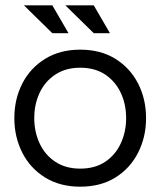

<svg xmlns="http://www.w3.org/2000/svg" viewBox="-20 -695 604 723"><path d="M282 8Q206 8 150 -26.5Q94 -61 64 -120Q34 -179 34 -250Q34 -322 64 -380.5Q94 -439 150 -473.5Q206 -508 282 -508Q359 -508 414.5 -473.5Q470 -439 500 -380.5Q530 -322 530 -250Q530 -179 500 -120Q470 -61 414.5 -26.5Q359 8 282 8ZM282 -60Q338 -60 376.5 -86Q415 -112 435 -155.5Q455 -199 455 -250Q455 -302 435 -345Q415 -388 376.5 -414Q338 -440 282 -440Q227 -440 188 -414Q149 -388 129 -345Q109 -302 109 -250Q109 -199 129 -155.5Q149 -112 188 -86Q227 -60 282 -60ZM177 -570 70 -675H177L238 -570ZM333 -570 226 -675H333L394 -570Z"/></svg>

Font: Questrial
Style: Regular
Weight: 400
Designer: Joe Prince, Laura Meseguer
Foundry: Joe Prince, Laura Meseguer
Version: Version 2.000; ttfautohint (v1.8.3)